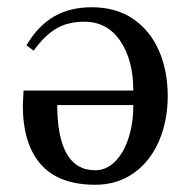

<svg xmlns="http://www.w3.org/2000/svg" viewBox="-20 -500 528 530"><path d="M443 -235Q443 -167 419 -111Q395 -55 349.5 -22.5Q304 10 243 10Q142 10 92.5 -46.5Q43 -103 43 -210L45 -250H348Q348 -334 312 -387Q276 -440 213 -440Q166 -440 133.5 -420Q101 -400 73 -360L53 -375Q86 -430 130 -455Q174 -480 233 -480Q301 -480 348 -447.5Q395 -415 419 -359.5Q443 -304 443 -235ZM138 -210Q138 -122 164 -76Q190 -30 243 -30Q273 -30 297 -53.5Q321 -77 334.5 -118Q348 -159 348 -210Z"/></svg>

Font: Philosopher
Style: Regular
Weight: 400
Designer: Jovanny Lemonad
Foundry: Jovanny Lemonad
Version: Version 2.000